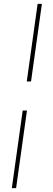

<svg xmlns="http://www.w3.org/2000/svg" viewBox="-20 -801 273 990"><path d="M196 -781 140 -381H118L174 -781ZM119 -231 63 169H41L97 -231Z"/></svg>

Font: Exo 2 Thin
Style: Italic
Weight: 250
Italic angle: -8°
Designer: Natanael Gama
Foundry: Natanael Gama
Version: Version 2.010